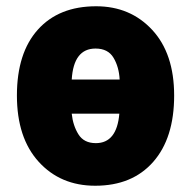

<svg xmlns="http://www.w3.org/2000/svg" viewBox="-20 -583 610 613"><path d="M536 -278Q536 -412 466 -487.5Q396 -563 287 -563Q168 -563 101 -488.5Q34 -414 34 -278Q34 -143 103.5 -66.5Q173 10 284 10Q402 10 469 -66Q536 -142 536 -278ZM285 -428Q325 -428 342.5 -398.5Q360 -369 362 -329H209Q215 -428 285 -428ZM286 -126Q248 -126 230.5 -154Q213 -182 209 -220H361Q353 -126 286 -126Z"/></svg>

Font: Noto Sans Display SemiCondensed Black
Style: Regular
Weight: 900
Width: 4
Designer: Monotype Design Team
Foundry: Monotype Imaging Inc.
Version: Version 1.900